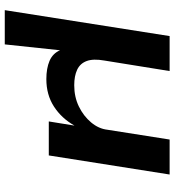

<svg xmlns="http://www.w3.org/2000/svg" viewBox="16 -550 714 785"><g transform="rotate(90 372.5 -157.0)"><path d="M21 180 127 -494H270L227 -227Q219 -182 229 -155Q239 -128 264.5 -116Q290 -104 328 -104Q376 -104 415 -123Q454 -142 480 -173Q506 -204 510 -240L550 -494H693L615 0H476L493 -105Q463 -52 415 -21Q367 10 303 10Q259 10 228.5 -3Q198 -16 185 -46L161 180Z"/></g></svg>

Font: Nunito Sans 10pt Expanded
Style: Bold Italic
Weight: 700
Width: 7
Italic angle: -9°
Designer: Vernon Adams
Foundry: Vernon Adams
Version: Version 3.101;gftools[0.9.27]